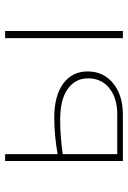

<svg xmlns="http://www.w3.org/2000/svg" viewBox="105 -605 500 750"><g transform="rotate(-90 355.0 -230.0)"><path d="M451 -138Q451 -76 404.5 -38Q358 0 282 0H101V-460H128V-255Q202 -268 271 -268Q356 -268 403.5 -233Q451 -198 451 -138ZM609 -460V0H581V-460ZM424 -135Q424 -186 382.5 -215.5Q341 -245 263 -245Q199 -245 128 -235V-22H284Q347 -22 385.5 -53Q424 -84 424 -135Z"/></g></svg>

Font: Ysabeau SC Extralight
Style: Regular
Weight: 200
Designer: Christian Thalmann (Catharsis Fonts)
Version: Version 0.003